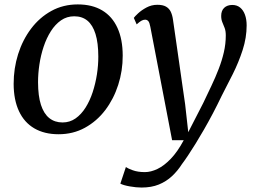

<svg xmlns="http://www.w3.org/2000/svg" viewBox="-20 -588 1147 857"><path d="M327.2 -568.3Q391.8 -568.3 436.3 -541.5Q480.9 -514.8 504.2 -463.7Q527.6 -412.7 527.7 -339.7Q527.9 -271.9 507.6 -209Q487.4 -146.1 449.7 -96.4Q411.9 -46.8 359.1 -17.8Q306.3 11.2 241.5 11.2Q178.2 11.2 133.3 -15Q88.3 -41.2 64.8 -91.5Q41.2 -141.8 40.9 -213.4Q40.8 -282.4 60.8 -346.1Q80.9 -409.8 118.6 -459.9Q156.2 -509.9 209.1 -539.1Q262.1 -568.3 327.2 -568.3ZM311.4 -515.3Q278.3 -515.3 252.3 -497.2Q226.3 -479.1 207 -448.6Q187.6 -418.1 174.8 -379.7Q162 -341.3 155.9 -300.2Q149.7 -259.1 149.8 -220.4Q150 -159.5 162.8 -119.9Q175.7 -80.2 200.1 -60.8Q224.6 -41.4 259.2 -41.4Q291.5 -41.4 317.2 -59.4Q342.8 -77.4 362 -107.9Q381.1 -138.4 393.7 -176.7Q406.2 -214.9 412.6 -255.9Q418.9 -296.9 418.8 -335.6Q418.7 -396.6 406.3 -436.3Q394 -476 370.4 -495.6Q346.7 -515.3 311.4 -515.3ZM651 -468.4Q647.5 -487.5 641.8 -493.9Q636.1 -500.2 627.8 -500.2Q619.2 -500.2 610.5 -495.1Q601.9 -490 590 -479.2L577.3 -508.2Q581.2 -514.2 596.3 -528.3Q611.4 -542.4 633.8 -554.5Q656.3 -566.6 682.2 -566.6Q706.8 -566.6 720.9 -558.5Q735.1 -550.4 742.3 -535.4Q749.4 -520.4 752.2 -499.6Q759 -452.5 765.8 -405.4Q772.7 -358.3 779.3 -311.2Q785.9 -264.2 792.7 -217.2Q799.5 -170.1 806.3 -123.2L820.3 2.1L887 -127.9Q905.9 -167.6 923.9 -205.5Q941.9 -243.3 956.2 -280.5Q970.6 -317.6 979.2 -354.8Q987.8 -391.9 987.8 -429.9Q987.8 -450 982.7 -463.2Q977.6 -476.4 972.5 -488.5Q967.3 -500.5 967.3 -516.9Q967.3 -540.7 980.9 -553.3Q994.4 -565.9 1016.8 -565.9Q1037.7 -565.9 1051.9 -554.2Q1066.1 -542.6 1073.5 -522Q1080.9 -501.5 1080.9 -474.6Q1080.9 -420 1063.1 -364.9Q1045.3 -309.9 1019.3 -257.9Q993.4 -206 969.3 -159.9Q950 -119.5 930 -81.5Q910 -43.6 890.4 -9.6Q870.8 24.5 852.8 53.6Q834.8 82.7 819.3 105.9Q803.8 129.1 791.6 145.2Q772.6 175.1 747.4 198.5Q722.2 222 689 235.6Q655.8 249.1 611.9 249.1Q588.1 249.1 559.3 244Q530.5 238.9 517.2 231.7L541.9 157.6Q550.4 163.9 572.7 172Q595.1 180.2 626.7 180.2Q653.4 180.2 682.8 166.1Q712.3 152 742.3 120.8Q772.4 89.6 800.1 37.8H748.2Z"/></svg>

Font: Merriweather Light
Style: Italic
Weight: 300
Italic angle: -7.8°
Designer: Eben Sorkin
Foundry: Eben Sorkin
Version: Version 2.101